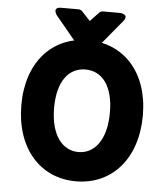

<svg xmlns="http://www.w3.org/2000/svg" viewBox="-59 -897 863 987"><g transform="rotate(5 373.0 -404.0)"><path d="M369 37C556 37 683 -108 683 -330C683 -551 555 -691 369 -691C184 -691 56 -551 56 -330C56 -108 183 37 369 37ZM369 -114C286 -114 225 -189 225 -330C225 -470 285 -540 369 -540C453 -540 513 -470 513 -330C513 -189 452 -114 369 -114ZM431 -845C425 -845 418 -842 413 -837L369 -790L325 -837C321 -841 314 -845 307 -845H217C167 -845 198 -804 198 -804L294 -688C299 -682 306 -679 313 -679H425C432 -679 439 -682 444 -688L540 -804C572 -842 521 -845 521 -845Z"/></g></svg>

Font: Falling Sky
Style: Blk
Weight: 900
Designer: Paul D. Hunt
Foundry: Adobe Systems Incorporated
Version: Version 1.02